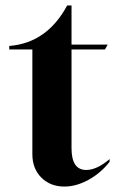

<svg xmlns="http://www.w3.org/2000/svg" viewBox="-20 -672 436 706"><path d="M217 14Q165 14 132 -19Q99 -52 99 -105V-490H14V-503Q153 -514 227 -652H243V-508H376L366 -490H243V-127Q243 -47 297 -47Q336 -47 383 -87V-77Q350 -35 305 -10.5Q260 14 217 14Z"/></svg>

Font: Gloock
Style: Regular
Weight: 400
Designer: Duarte Pinto
Foundry: Duarte Pinto
Version: Version 1.000